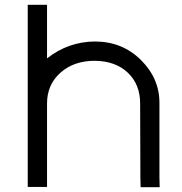

<svg xmlns="http://www.w3.org/2000/svg" viewBox="-20 -755 753 796"><path d="M641 -20 642 21H563L562 -19L561 -326Q561 -405 510 -453.5Q459 -502 373 -503Q286 -503 230.5 -453.5Q175 -404 175 -326V-286V-20V20H95V-20V-286V-326V-695V-735H175V-695V-513Q263 -582 373 -583Q487 -583 564.5 -506Q642 -429 641 -326Z"/></svg>

Font: Nordica Advanced
Style: RegularExtended
Weight: 300
Version: Version 1.07